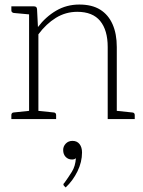

<svg xmlns="http://www.w3.org/2000/svg" viewBox="-20 -524 631 845"><path d="M108 0V-496H130Q142 -496 143 -484L147 -405Q181 -450 227 -477Q273 -504 329 -504Q385 -504 421 -481.5Q457 -459 475.5 -417Q494 -375 494 -317V0H454V-317Q454 -391 421 -431.5Q388 -472 320 -472Q269 -472 226 -445.5Q183 -419 149 -373V0ZM30 0V-18Q30 -23 33 -26Q36 -29 40 -29L116 -37L121 0ZM136 0 140 -37 217 -29Q221 -29 224 -26Q227 -23 227 -18V0ZM481 0 486 -37 562 -29Q567 -29 570 -26Q573 -23 573 -18V0ZM121 -496 116 -460 40 -467Q36 -468 33 -470.5Q30 -473 30 -478V-496ZM269 301 263 295Q261 293 260 291.5Q259 290 259 288Q259 284 264 280Q280 258 296 232.5Q312 207 314 172Q311 175 307 176.5Q303 178 297 178Q280 178 269 166.5Q258 155 258 136Q258 120 269.5 108Q281 96 299 96Q319 96 330 110Q341 124 341 147Q341 189 321 230Q301 271 269 301Z"/></svg>

Font: Aleo ExtraLight
Style: Regular
Weight: 250
Designer: Alessio Laiso
Foundry: Alessio Laiso
Version: Version 2.001;gftools[0.9.29]